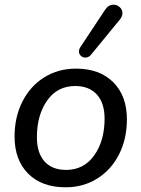

<svg xmlns="http://www.w3.org/2000/svg" viewBox="-20 -788 602 817"><path d="M42 -207Q42 -290 75.5 -356Q109 -422 168.5 -459Q228 -496 303 -496Q404 -496 462 -438Q520 -380 520 -280Q520 -197 486.5 -131Q453 -65 393.5 -28Q334 9 259 9Q158 9 100 -49Q42 -107 42 -207ZM425 -283Q425 -350 392 -386Q359 -422 300 -422Q224 -422 180.5 -360Q137 -298 137 -204Q137 -137 169.5 -101Q202 -65 261 -65Q337 -65 381 -127Q425 -189 425 -283ZM343 -543Q332 -543 324 -550.5Q316 -558 316 -569Q316 -579 323 -589L427 -746Q441 -768 463 -768Q478 -768 489.5 -757.5Q501 -747 501 -732Q501 -719 491 -706L368 -556Q358 -543 343 -543Z"/></svg>

Font: SN Pro
Style: Italic
Weight: 400
Italic angle: -9°
Designer: Tobias Whetton
Foundry: Supernotes
Version: Version 1.003